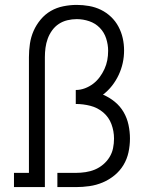

<svg xmlns="http://www.w3.org/2000/svg" viewBox="-20 -763 640 783"><path d="M37 0V-58H98V-530Q98 -557 102 -584.5Q106 -612 117 -637Q128 -662 146 -683.5Q164 -705 187.5 -718.5Q211 -732 238.5 -737.5Q266 -743 293 -743Q318 -743 343.5 -738.5Q369 -734 391.5 -723Q414 -712 432.5 -694.5Q451 -677 463 -654.5Q475 -632 480.5 -607.5Q486 -583 486 -557Q486 -531 480.5 -506Q475 -481 464 -457.5Q453 -434 437 -413.5Q421 -393 400 -377Q426 -366 448 -348Q470 -330 484 -306Q498 -282 504 -254Q510 -226 510 -198Q510 -170 504 -142Q498 -114 483.5 -90Q469 -66 447 -48Q425 -30 399 -19Q373 -8 345 -4Q317 0 289 0H214V-58H289Q309 -58 329 -61Q349 -64 367 -71.5Q385 -79 400.5 -92Q416 -105 426.5 -122Q437 -139 441 -158.5Q445 -178 445 -198Q445 -228 434.5 -256.5Q424 -285 401 -304.5Q378 -324 348.5 -331.5Q319 -339 289 -339V-396Q308 -396 326.5 -403Q345 -410 360 -421.5Q375 -433 386.5 -448.5Q398 -464 406 -481.5Q414 -499 417.5 -517.5Q421 -536 421 -556Q421 -581 413 -606Q405 -631 387 -649.5Q369 -668 344 -676.5Q319 -685 293 -685Q274 -685 255 -680.5Q236 -676 220 -665.5Q204 -655 192.5 -639Q181 -623 174.5 -605Q168 -587 165.5 -568Q163 -549 163 -530V0Z"/></svg>

Font: Iosevka Slab Light Extended
Style: Regular
Weight: 300
Width: 7
Monospace: yes
Designer: Belleve Invis
Foundry: Belleve Invis
Version: Version 11.1.0; ttfautohint (v1.8.3)